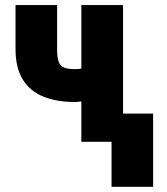

<svg xmlns="http://www.w3.org/2000/svg" viewBox="-20 -548 645 742"><path d="M455.6 -528.3V0H294.4V-528.3ZM373.5 -310.1V-183.1Q365.7 -175.8 346.2 -168.9Q326.7 -162.1 305.2 -158Q283.7 -153.8 270 -153.8Q198.7 -153.8 147.2 -174.8Q95.7 -195.8 67.9 -241Q40 -286.1 40 -357.9V-528.3H200.7V-357.9Q200.7 -326.2 206.8 -309.3Q212.9 -292.5 228.3 -286.6Q243.7 -280.8 270 -280.8Q286.1 -280.8 300.8 -284.2Q315.4 -287.6 333 -294.2Q350.6 -300.8 373.5 -310.1ZM571.8 -108.9V173.8H411.1V-108.9Z"/></svg>

Font: Roboto Condensed Black
Style: Regular
Weight: 900
Designer: Christian Robertson
Foundry: Google
Version: Version 3.008; 2023